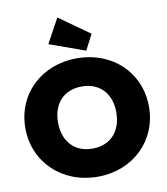

<svg xmlns="http://www.w3.org/2000/svg" viewBox="-104 -1081 1027 1181"><g transform="rotate(-10 409.0 -490.0)"><path d="M411 14C632 14 795 -144 795 -356C795 -569 632 -726 409 -726C186 -726 23 -569 23 -357C23 -145 188 14 411 14ZM227 -357C227 -475 297 -550 409 -550C520 -550 591 -475 591 -357C591 -238 521 -162 409 -162C297 -162 227 -238 227 -357ZM252 -842 475 -762 525 -859 335 -994Z"/></g></svg>

Font: MV Cash Black
Style: Regular
Weight: 900
Designer: Rodrigo Fuenzalida
Foundry: fragTYPE
Version: Version 1.100;Glyphs 3.1.2 (3151)